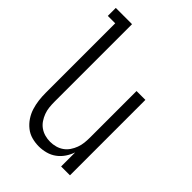

<svg xmlns="http://www.w3.org/2000/svg" viewBox="-218 -831 936 936"><g transform="rotate(45 250.0 -363.5)"><path d="M227 8Q202 8 178 1.5Q154 -5 134.5 -20.5Q115 -36 101 -57Q87 -78 79.5 -102Q72 -126 69 -150.5Q66 -175 66 -200V-680H15V-735H127V-200Q127 -181 129 -162.5Q131 -144 137.5 -126.5Q144 -109 154.5 -93.5Q165 -78 180 -67.5Q195 -57 213 -52Q231 -47 250 -47Q269 -47 287 -52Q305 -57 320 -67.5Q335 -78 345.5 -93.5Q356 -109 362.5 -126.5Q369 -144 371 -162.5Q373 -181 373 -200V-520H434V0H373V-97Q365 -74 351.5 -54Q338 -34 318.5 -19.5Q299 -5 275 1.5Q251 8 227 8Z"/></g></svg>

Font: Iosevka Term Curly Light
Style: Regular
Weight: 300
Designer: Belleve Invis
Foundry: Belleve Invis
Version: Version 32.3.0